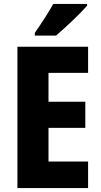

<svg xmlns="http://www.w3.org/2000/svg" viewBox="-20 -950 509 970"><path d="M420 -921V-930H249C225 -886 189 -832 156 -784V-770H263C312 -812 388 -884 420 -921ZM425 0V-134H225V-304H411V-436H225V-582H425V-714H68V0Z"/></svg>

Font: Noto Sans Thai Looped Condensed ExtraBold
Style: Regular
Weight: 800
Width: 3
Designer: Sasikarn Vongin, Ben Mitchell
Foundry: The Fontpad Ltd
Version: Version 1.001